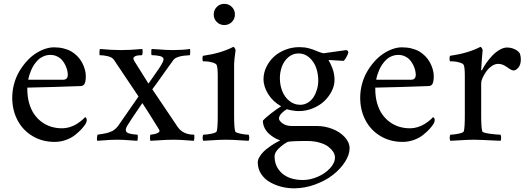

<svg xmlns="http://www.w3.org/2000/svg" viewBox="-20 -749 2820 1026"><path d="M45.4 -226.6Q45.4 -263.7 54.9 -299.3Q64.5 -335 81.1 -364Q97.7 -393.1 119.6 -418.2Q141.6 -443.4 166.3 -460.2Q190.9 -477.1 217.3 -486.6Q243.7 -496.1 268.6 -496.1Q296.4 -496.1 320.6 -490Q344.7 -483.9 361.8 -473.6Q378.9 -463.4 392.3 -449.7Q405.8 -436 414.3 -421.9Q422.9 -407.7 428.5 -392.6Q434.1 -377.4 436.3 -365Q438.5 -352.5 438.5 -342.3Q438.5 -315.9 432.6 -302.7Q426.8 -289.6 411.1 -289.1Q388.2 -287.6 264.4 -284.2Q140.6 -280.8 126 -280.8V-272.9Q126 -232.4 135.7 -198Q145.5 -163.6 162.6 -138.9Q179.7 -114.3 203.1 -97.2Q226.6 -80.1 253.7 -71.8Q280.8 -63.5 310.5 -63.5Q332 -63.5 353.5 -70.1Q375 -76.7 391.1 -87.2Q407.2 -97.7 417.7 -106.7Q428.2 -115.7 435.1 -123.5Q435.5 -123.5 437.7 -121.6Q439.9 -119.6 441.9 -115.7Q443.8 -111.8 443.8 -107.4Q443.8 -98.6 437.5 -87.4Q428.2 -72.8 414.6 -58.1Q400.9 -43.5 380.6 -27.3Q360.4 -11.2 331.8 -1Q303.2 9.3 272 9.3Q206.1 9.3 154.1 -21.7Q102.1 -52.7 73.7 -106.4Q45.4 -160.2 45.4 -226.6ZM131.3 -322.8H315.9Q342.3 -322.8 342.3 -349.1Q342.3 -359.4 339.4 -372.6Q336.4 -385.7 329.3 -400.6Q322.3 -415.5 312 -427.5Q301.8 -439.5 285.4 -447.5Q269 -455.6 249 -455.6Q230 -455.6 212.9 -448.2Q195.8 -440.9 183.8 -429.2Q171.9 -417.5 162.4 -403.3Q152.8 -389.2 147 -375Q141.1 -360.8 137.2 -349.1Q133.3 -337.4 132.1 -330.1Q130.9 -322.8 131.3 -322.8Z M498.5 -14.6Q499.5 -25.4 501.5 -29.3Q503.9 -29.8 515.1 -31.5Q526.4 -33.2 530.3 -33.9Q534.2 -34.7 544.4 -36.6Q554.7 -38.6 559.6 -40.5Q564.5 -42.5 573 -45.7Q581.5 -48.8 586.9 -52.7Q592.3 -56.6 598.4 -62Q604.5 -67.4 609.4 -73.7Q714.4 -225.6 720.2 -233.4L588.9 -429.2Q580.6 -442.4 557.6 -448.2Q534.7 -454.1 512.7 -454.1Q511.7 -454.1 511.5 -460.9Q511.2 -467.8 511.7 -475.8Q512.2 -483.9 514.2 -487.3Q576.2 -481.4 626 -481.4Q678.2 -481.4 740.7 -487.3Q742.2 -481.4 742.2 -470Q742.2 -458.5 738.3 -454.1Q692.9 -454.1 692.9 -435.1Q692.9 -430.7 698.7 -421.4L773.4 -302.2Q782.7 -316.9 806.2 -349.4Q829.6 -381.8 841.8 -402.1Q854 -422.4 854 -432.6Q854 -439 848.1 -443.4Q842.3 -447.8 833.3 -449.7Q824.2 -451.7 815.9 -452.6Q807.6 -453.6 799.6 -453.9Q791.5 -454.1 790.5 -454.1Q788.6 -455.1 788.3 -469.2Q788.1 -483.4 790.5 -487.3Q807.1 -486.3 828.4 -484.9Q849.6 -483.4 866.9 -482.4Q884.3 -481.4 904.8 -481.4Q955.6 -481.4 995.6 -487.3Q996.6 -482.9 996.3 -468.5Q996.1 -454.1 994.1 -454.1Q923.3 -450.7 907.2 -429.2Q892.6 -409.7 863.8 -368.9Q835 -328.1 816.7 -302.7Q798.3 -277.3 793.9 -272L929.7 -70.3Q958 -29.3 1017.1 -29.3Q1018.1 -29.3 1018.6 -22.5Q1018.6 -19.5 1018.6 -16.6Q1018.1 -12.2 1018.1 -6.8Q1017.1 1.5 1015.6 3.4Q1001.5 2.4 981 1Q960.4 -0.5 944.3 -1.5Q928.2 -2.4 909.2 -2.4Q887.7 -2.4 868.4 -1.5Q849.1 -0.5 824.7 1Q800.3 2.4 783.7 3.4Q781.2 -2.4 781.7 -15.9Q782.2 -29.3 784.7 -29.3Q794.4 -30.3 804.4 -32.2Q814.5 -34.2 823.5 -38.8Q832.5 -43.5 832.5 -49.8Q832.5 -52.2 830.1 -56.6Q771 -152.8 740.7 -198.2Q734.4 -189 705.8 -147Q677.2 -105 659.2 -75.7Q652.3 -64.9 652.3 -54.2Q652.3 -47.4 657 -42.7Q661.6 -38.1 671.4 -35.4Q681.2 -32.7 688.2 -32Q695.3 -31.2 708.5 -29.8Q712.4 -29.8 714.4 -29.3Q715.8 -29.3 716.3 -22.5Q716.8 -15.6 716.1 -7.3Q715.3 1 713.4 3.4Q697.8 2.4 677.7 1Q657.7 -0.5 641.6 -1.5Q625.5 -2.4 606 -2.4Q586.4 -2.4 570.3 -1.5Q554.2 -0.5 534.4 1Q514.6 2.4 499.5 3.4Q498 -1.5 498 -8.8Q498.5 -11.7 498.5 -14.6Z M1062 -434.6Q1062 -436 1062 -438Q1062 -446.8 1064.5 -450.7Q1161.1 -464.4 1226.6 -498.5Q1230.5 -498.5 1234.6 -491.7Q1238.8 -484.9 1238.8 -480.5Q1231 -424.8 1231 -405.8V-368.2V-131.3Q1231 -65.9 1236.8 -47.4Q1237.3 -44.4 1241.9 -41.7Q1246.6 -39.1 1253.4 -37.4Q1260.3 -35.6 1268.3 -33.9Q1276.4 -32.2 1284.2 -31.2Q1292 -30.3 1298.1 -29.8Q1304.2 -29.3 1308.1 -29.3Q1312 -24.4 1312 -11.7Q1312 -1 1308.1 3.4Q1292.5 2.4 1268.1 1Q1243.7 -0.5 1225.1 -1.5Q1206.5 -2.4 1186.8 -2.4Q1167 -2.4 1148.7 -1.5Q1130.4 -0.5 1106.4 1Q1082.5 2.4 1066.9 3.4Q1062.5 -1 1062.7 -12.9Q1063 -24.9 1066.9 -29.3Q1083 -29.3 1109.4 -34.4Q1135.7 -39.6 1138.2 -47.4Q1143.6 -65.9 1143.6 -131.3V-342.3Q1143.6 -387.2 1138.2 -400.9Q1134.3 -409.7 1116.2 -414.8Q1098.1 -419.9 1085.9 -420.7Q1073.7 -421.4 1064.5 -421.4Q1062.5 -422.9 1062 -434.6ZM1138.4 -631.6Q1122.1 -647.9 1122.1 -671.6Q1122.1 -695.3 1138.4 -711.9Q1154.8 -728.5 1178.7 -728.5Q1202.6 -728.5 1219 -711.9Q1235.4 -695.3 1235.4 -671.6Q1235.4 -647.9 1219 -631.6Q1202.6 -615.2 1178.7 -615.2Q1154.8 -615.2 1138.4 -631.6Z M1357.4 119.1Q1357.4 105 1366.5 89.6Q1375.5 74.2 1388.4 61.5Q1401.4 48.8 1418.9 36.4Q1436.5 23.9 1450.2 15.9Q1463.9 7.8 1477.5 1Q1461.9 -3.9 1446.3 -12.9Q1430.7 -22 1416.5 -34.9Q1402.3 -47.9 1393.6 -65.9Q1384.8 -84 1384.8 -104Q1397.9 -119.6 1430.4 -144.5Q1462.9 -169.4 1482.4 -181.2Q1440.4 -204.1 1414.3 -244.4Q1388.2 -284.7 1388.2 -326.2Q1388.2 -359.4 1403.1 -390.6Q1418 -421.9 1443.1 -445.3Q1468.3 -468.8 1504.2 -482.9Q1540 -497.1 1579.6 -497.1Q1593.3 -497.1 1606.2 -495.6Q1619.1 -494.1 1632.1 -490.5Q1645 -486.8 1650.9 -484.9Q1656.7 -482.9 1669.7 -477.5Q1682.6 -472.2 1682.6 -472.2Q1697.3 -466.8 1709 -464.4L1830.1 -481.4Q1841.3 -478 1841.3 -470.2Q1841.3 -465.3 1837.2 -455.8Q1833 -446.3 1826.9 -436.5Q1820.8 -426.8 1815.4 -423.8L1740.7 -428.2Q1735.8 -428.2 1735.8 -424.8Q1743.7 -417 1755.6 -386.2Q1767.6 -355.5 1767.6 -321.8Q1767.6 -292 1752.7 -262.2Q1737.8 -232.4 1712.9 -208.7Q1688 -185.1 1651.9 -170.2Q1615.7 -155.3 1576.2 -155.3Q1562 -155.3 1541.7 -158.7Q1521.5 -162.1 1512.7 -165.5Q1504.9 -161.1 1497.6 -155.3Q1490.2 -149.4 1484.1 -143.1Q1478 -136.7 1474.4 -129.4Q1470.7 -122.1 1470.7 -115.7Q1470.7 -104 1489.7 -89.8Q1508.8 -75.7 1539.1 -75.7H1672.4Q1716.8 -75.7 1757.3 -59.6Q1797.9 -43.5 1823 -15.6Q1848.1 12.2 1848.1 43Q1848.1 77.6 1824 115.5Q1799.8 153.3 1760.3 184.6Q1720.7 215.8 1665.5 236.3Q1610.4 256.8 1553.7 257.3Q1551.8 257.3 1549.8 257.3Q1516.6 257.3 1483.9 249Q1449.7 240.2 1421.1 223.6Q1392.6 207 1375 179.7Q1357.4 152.3 1357.4 119.1ZM1447.3 85.9Q1447.3 142.6 1487.8 177.7Q1528.3 212.9 1599.1 212.9Q1637.7 212.9 1677.5 195.8Q1717.3 178.7 1743.7 150.1Q1770 121.6 1770 91.8Q1770 78.6 1761.5 64.2Q1752.9 49.8 1736.1 36.1Q1719.2 22.5 1689 13.4Q1658.7 4.4 1620.6 4.4Q1524.9 4.4 1515.1 10.3Q1489.7 24.4 1468.5 45.4Q1447.3 66.4 1447.3 85.9ZM1475.6 -330.6Q1475.6 -295.4 1487.8 -263.4Q1500 -231.4 1525.6 -210.2Q1551.3 -189 1584 -189Q1606.4 -189 1625.2 -200.4Q1644 -211.9 1655.8 -230.5Q1667.5 -249 1674.1 -271.7Q1680.7 -294.4 1680.7 -318.4Q1680.7 -355 1669.2 -387.2Q1657.7 -419.4 1633.1 -441.4Q1608.4 -463.4 1575.2 -463.4Q1544.4 -463.4 1521 -443.4Q1497.6 -423.3 1486.6 -393.8Q1475.6 -364.3 1475.6 -330.6Z M1904.8 -226.6Q1904.8 -263.7 1914.3 -299.3Q1923.8 -335 1940.4 -364Q1957 -393.1 1979 -418.2Q2001 -443.4 2025.6 -460.2Q2050.3 -477.1 2076.7 -486.6Q2103 -496.1 2127.9 -496.1Q2155.8 -496.1 2179.9 -490Q2204.1 -483.9 2221.2 -473.6Q2238.3 -463.4 2251.7 -449.7Q2265.1 -436 2273.7 -421.9Q2282.2 -407.7 2287.8 -392.6Q2293.5 -377.4 2295.7 -365Q2297.9 -352.5 2297.9 -342.3Q2297.9 -315.9 2292 -302.7Q2286.1 -289.6 2270.5 -289.1Q2247.6 -287.6 2123.8 -284.2Q2000 -280.8 1985.4 -280.8V-272.9Q1985.4 -232.4 1995.1 -198Q2004.9 -163.6 2022 -138.9Q2039.1 -114.3 2062.5 -97.2Q2085.9 -80.1 2113 -71.8Q2140.1 -63.5 2169.9 -63.5Q2191.4 -63.5 2212.9 -70.1Q2234.4 -76.7 2250.5 -87.2Q2266.6 -97.7 2277.1 -106.7Q2287.6 -115.7 2294.4 -123.5Q2294.9 -123.5 2297.1 -121.6Q2299.3 -119.6 2301.3 -115.7Q2303.2 -111.8 2303.2 -107.4Q2303.2 -98.6 2296.9 -87.4Q2287.6 -72.8 2273.9 -58.1Q2260.3 -43.5 2240 -27.3Q2219.7 -11.2 2191.2 -1Q2162.6 9.3 2131.3 9.3Q2065.4 9.3 2013.4 -21.7Q1961.4 -52.7 1933.1 -106.4Q1904.8 -160.2 1904.8 -226.6ZM1990.7 -322.8H2175.3Q2201.7 -322.8 2201.7 -349.1Q2201.7 -359.4 2198.7 -372.6Q2195.8 -385.7 2188.7 -400.6Q2181.6 -415.5 2171.4 -427.5Q2161.1 -439.5 2144.8 -447.5Q2128.4 -455.6 2108.4 -455.6Q2089.4 -455.6 2072.3 -448.2Q2055.2 -440.9 2043.2 -429.2Q2031.2 -417.5 2021.7 -403.3Q2012.2 -389.2 2006.3 -375Q2000.5 -360.8 1996.6 -349.1Q1992.7 -337.4 1991.5 -330.1Q1990.2 -322.8 1990.7 -322.8Z M2382.3 -434.6Q2382.3 -436 2382.3 -438Q2382.3 -446.8 2384.8 -450.7Q2481.4 -464.4 2546.9 -498.5Q2550.8 -498.5 2554.9 -491.7Q2559.1 -484.9 2559.1 -480.5Q2558.1 -473.6 2554.7 -429.2Q2551.3 -384.8 2551.3 -376Q2551.3 -373 2553 -372.8Q2554.7 -372.6 2555.7 -374Q2564.5 -392.6 2579.1 -413.3Q2593.8 -434.1 2611.6 -452.6Q2629.4 -471.2 2650.4 -483.2Q2671.4 -495.1 2689.5 -495.1Q2711.4 -495.1 2731.2 -485.6Q2751 -476.1 2758.3 -462.4Q2763.2 -448.7 2763.2 -431.6Q2763.2 -403.8 2750.2 -388.2Q2737.3 -372.6 2725.6 -372.6Q2720.2 -372.6 2714.1 -375Q2708 -377.4 2703.9 -380.4Q2699.7 -383.3 2693.1 -387.7Q2686.5 -392.1 2683.6 -394Q2663.6 -407.7 2642.1 -407.7Q2624.5 -407.7 2607.2 -395.5Q2589.8 -383.3 2578.1 -366.5Q2566.4 -349.6 2558.8 -332.8Q2551.3 -315.9 2551.3 -305.7V-131.3Q2551.3 -65.9 2557.1 -47.4Q2559.1 -39.6 2596.9 -34.4Q2634.8 -29.3 2654.3 -29.3Q2657.7 -24.9 2658 -12.9Q2658.2 -1 2654.3 3.4Q2538.1 -2.4 2513.7 -2.4Q2494.1 -2.4 2474.4 -1.5Q2454.6 -0.5 2428 1.2Q2401.4 2.9 2387.2 3.4Q2382.8 -1 2383.1 -12.9Q2383.3 -24.9 2387.2 -29.3Q2403.3 -29.3 2429.7 -34.4Q2456.1 -39.6 2458.5 -47.4Q2463.9 -65.9 2463.9 -131.3V-342.3Q2463.9 -387.2 2458.5 -400.9Q2454.6 -409.7 2436.5 -414.8Q2418.5 -419.9 2406.2 -420.7Q2394 -421.4 2384.8 -421.4Q2382.8 -422.9 2382.3 -434.6Z"/></svg>

Font: Crimson
Style: Regular
Weight: 400
Version: Version 0.8